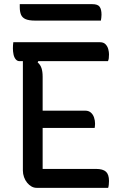

<svg xmlns="http://www.w3.org/2000/svg" viewBox="-20 -903 590 923"><path d="M44 -700H461Q478 -700 487.5 -690Q497 -680 500.5 -666.5Q504 -653 504 -642Q504 -631 503 -623Q502 -615 499 -609H164L161 -603Q174 -592 179.5 -575.5Q185 -559 185 -534V-371H390Q406 -371 416.5 -362Q427 -353 432 -338.5Q437 -324 437 -308Q437 -304 436.5 -300.5Q436 -297 436 -294Q436 -291 435 -288H185V-91H441Q475 -91 489.5 -77.5Q504 -64 504 -33Q504 -24 503 -15Q502 -6 500 0H156Q143 0 131.5 -6.5Q120 -13 110.5 -24.5Q101 -36 95.5 -51.5Q90 -67 90 -83V-609H74Q63 -609 55.5 -618Q48 -627 45 -641.5Q42 -656 42 -671Q42 -678 42.5 -685.5Q43 -693 44 -700ZM75 -883H424Q450 -883 459 -870.5Q468 -858 468 -832Q468 -825 467 -817.5Q466 -810 465 -804H149Q119 -804 103 -811Q87 -818 81 -832.5Q75 -847 75 -869Z"/></svg>

Font: Code D Ace
Style: Regular
Weight: 400
Version: Version 1.085; ttfautohint (v1.8.4.7-5d5b);Nerd Fonts 3.0.2